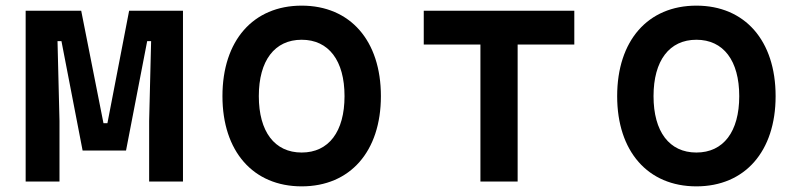

<svg xmlns="http://www.w3.org/2000/svg" viewBox="-20 -644 2840 681"><path d="M71 0H191V-215L184 -498H198L273 -110H427L502 -498H516L509 -215V0H629V-606H438L361 -207H347L268 -606H71Z M1050 17C1222 17 1331 -107 1331 -303C1331 -500 1222 -624 1050 -624C878 -624 769 -500 769 -303C769 -107 878 17 1050 17ZM898 -303C898 -429 954 -503 1050 -503C1146 -503 1202 -429 1202 -303C1202 -177 1146 -103 1050 -103C954 -103 898 -177 898 -303Z M1684 0H1816V-486H2017V-606H1483V-486H1684Z M2450 17C2622 17 2731 -107 2731 -303C2731 -500 2622 -624 2450 -624C2278 -624 2169 -500 2169 -303C2169 -107 2278 17 2450 17ZM2298 -303C2298 -429 2354 -503 2450 -503C2546 -503 2602 -429 2602 -303C2602 -177 2546 -103 2450 -103C2354 -103 2298 -177 2298 -303Z"/></svg>

Font: Martian Mono Std Md
Style: Regular
Weight: 500
Monospace: yes
Designer: Roman Shamin
Foundry: Evil Martians
Version: Version 1.000